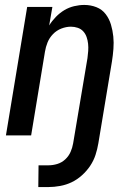

<svg xmlns="http://www.w3.org/2000/svg" viewBox="-20 -548 540 777"><path d="M135 209 136 121H176Q194 121 212 115.5Q230 110 244 97Q258 84 265.5 67Q273 50 276 32L334 -313Q336 -327 337 -342Q338 -357 336.5 -371Q335 -385 330.5 -398Q326 -411 317 -421Q308 -431 294.5 -435.5Q281 -440 267 -440Q248 -440 228.5 -432.5Q209 -425 194.5 -410Q180 -395 172.5 -376.5Q165 -358 162 -339L106 0H4L90 -520H192L179 -445Q190 -463 206 -479.5Q222 -496 240.5 -507Q259 -518 280 -523Q301 -528 321 -528Q347 -528 370 -519Q393 -510 407.5 -491Q422 -472 429 -448.5Q436 -425 438.5 -400.5Q441 -376 439 -350Q437 -324 433 -299L378 32Q374 56 366.5 79Q359 102 345 123Q331 144 311.5 161.5Q292 179 270 189.5Q248 200 223.5 204.5Q199 209 176 209Z"/></svg>

Font: Iosevka Curly Semibold
Style: Italic
Weight: 600
Italic angle: -9°
Monospace: yes
Designer: Belleve Invis
Foundry: Belleve Invis
Version: Version 22.1.2; ttfautohint (v1.8.4)